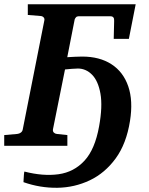

<svg xmlns="http://www.w3.org/2000/svg" viewBox="-41 -691 704 910"><path d="M70.3 172.4Q70.3 172.4 70.8 161.4Q71.3 150.4 72.3 137.9Q73.2 125.5 74.7 122.1Q163.6 145 236.6 134.8Q309.6 124.5 359.4 70.6Q409.2 16.6 428.7 -92.3Q445.8 -186.5 435.1 -247.1Q424.3 -307.6 395.3 -336.9Q366.2 -366.2 328.1 -366.2Q320.3 -366.2 298.6 -364.7Q276.9 -363.3 267.1 -361.8L210 -78.1Q208.5 -68.4 214.1 -62.7Q219.7 -57.1 228 -56.2L278.3 -50.8V0H-21V-50.8L41 -56.2Q50.3 -57.1 57.9 -62.7Q65.4 -68.4 66.9 -78.1L168.9 -592.8Q171.4 -602.5 165.8 -608.6Q160.2 -614.7 150.9 -615.2L90.8 -620.1V-670.9H602.1L569.8 -506.8H498L500 -591.8Q501.5 -613.8 482.9 -613.8H330.6Q323.2 -613.8 318.8 -608.6Q314.5 -603.5 313 -599.1L277.8 -419.9Q290 -420.9 313.5 -421.9Q336.9 -422.9 348.1 -422.9Q431.2 -422.9 487.3 -386.5Q543.5 -350.1 566.9 -281.7Q590.3 -213.4 575.2 -118.2Q558.1 -9.8 507.3 59.8Q456.5 129.4 384.5 163.6Q312.5 197.8 231 199Q149.4 200.2 70.3 172.4Z"/></svg>

Font: Charis
Style: Bold Italic
Weight: 700
Italic angle: -11°
Designer: Walt Agee, Miriam Martin, Annie Olsen, Victor Gaultney, Lorna Priest, Alan Ward, Bob Hallissy, Martin Hosken, Sharon Cor
Foundry: SIL Global
Version: Version 7.000